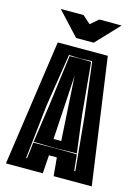

<svg xmlns="http://www.w3.org/2000/svg" viewBox="-113 -806 636 871"><g transform="rotate(15 204.5 -370.5)"><path d="M3 0 88 -591H323L406 0H227L219 -86H182L176 0ZM85 -47H89L92 -68Q94 -79 95 -92L98 -123L201 -124L303 -123L311 -47H316L292 -299L261 -549L204 -547L152 -549L113 -301ZM201 -125 99 -127 124 -300 156 -545 204 -546 257 -545 280 -299 302 -127ZM183 -163H219L201 -466ZM163 -632 62 -741H169L206 -708L243 -740H348L246 -632Z"/></g></svg>

Font: Alumni Sans Inline One
Style: Regular
Weight: 400
Designer: Robert E. Leuschke
Foundry: Robert E. Leuschke
Version: Version 1.100; ttfautohint (v1.8.3)